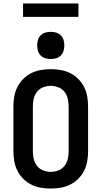

<svg xmlns="http://www.w3.org/2000/svg" viewBox="-20 -1084 590 1116"><path d="M275 12Q246 12 217 7Q188 2 162 -11Q136 -24 115 -45Q94 -66 81 -92Q68 -118 63 -147Q58 -176 58 -205V-465Q58 -494 63 -523Q68 -552 81 -578Q94 -604 115 -625Q136 -646 162 -659Q188 -672 217 -677Q246 -682 275 -682Q304 -682 333 -677Q362 -672 388 -659Q414 -646 435 -625Q456 -604 469 -578Q482 -552 487 -523Q492 -494 492 -465V-205Q492 -176 487 -147Q482 -118 469 -92Q456 -66 435 -45Q414 -24 388 -11Q362 2 333 7Q304 12 275 12ZM275 -85Q298 -85 319.5 -93.5Q341 -102 355 -120Q369 -138 374 -160Q379 -182 379 -205V-465Q379 -488 374 -510Q369 -532 355 -550Q341 -568 319.5 -576.5Q298 -585 275 -585Q252 -585 230.5 -576.5Q209 -568 195 -550Q181 -532 176 -510Q171 -488 171 -465V-205Q171 -182 176 -160Q181 -138 195 -120Q209 -102 230.5 -93.5Q252 -85 275 -85ZM275 -741Q259 -741 243.5 -745.5Q228 -750 216.5 -761.5Q205 -773 200.5 -788.5Q196 -804 196 -820Q196 -836 200.5 -851.5Q205 -867 216.5 -878.5Q228 -890 243.5 -894.5Q259 -899 275 -899Q291 -899 306.5 -894.5Q322 -890 333.5 -878.5Q345 -867 349.5 -851.5Q354 -836 354 -820Q354 -804 349.5 -788.5Q345 -773 333.5 -761.5Q322 -750 306.5 -745.5Q291 -741 275 -741ZM436 -986H114V-1064H436Z"/></svg>

Font: Lode
Style: Bold
Weight: 700
Monospace: yes
Designer: Belleve Invis
Foundry: Belleve Invis
Version: Version 29.2.0; ttfautohint (v1.8.3)